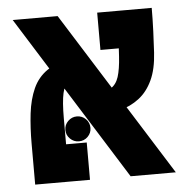

<svg xmlns="http://www.w3.org/2000/svg" viewBox="-46 -632 678 678"><g transform="rotate(-5 293.0 -293.0)"><path d="M390.1 0 23.4 -585.9H182.6L550.3 0ZM101.1 0V-132.3H246.1V0ZM51.8 0Q51.8 -15.1 51.8 -54.2Q51.8 -93.3 51.8 -144.5Q51.8 -201.7 57.6 -251.5Q63.5 -301.3 80.6 -339.4Q97.7 -377.4 131.3 -400.4Q165 -423.3 221.2 -427.2L233.9 -369.6Q213.9 -366.2 200.2 -354.7Q186.5 -343.3 179.7 -313.2Q172.9 -283.2 172.9 -224.1Q172.9 -198.7 172.9 -164.1Q172.9 -129.4 172.9 -94.7Q172.9 -60.1 172.9 -33.9Q172.9 -7.8 172.9 0ZM290 -226.1 285.2 -301.8Q324.7 -301.8 345.5 -314Q366.2 -326.2 374.8 -353Q383.3 -379.9 386.2 -424.3Q388.7 -463.4 390.9 -505.4Q393.1 -547.4 393.1 -585.9H516.1Q516.1 -547.4 514.4 -503.2Q512.7 -459 510.7 -428.2Q507.3 -369.6 489 -330.6Q470.7 -291.5 440.7 -268.6Q410.6 -245.6 372.3 -235.8Q334 -226.1 290 -226.1ZM322.8 -453.6V-585.9H511.7L477.5 -453.6ZM219.2 -138.7Q201.2 -138.7 188 -151.6Q174.8 -164.6 174.8 -182.6Q174.8 -201.2 188 -214.1Q201.2 -227.1 219.2 -227.1Q237.8 -227.1 250.7 -214.1Q263.7 -201.2 263.7 -182.6Q263.7 -164.6 250.7 -151.6Q237.8 -138.7 219.2 -138.7Z"/></g></svg>

Font: Cascadia Mono
Style: Regular
Weight: 400
Monospace: yes
Designer: Aaron Bell
Foundry: Saja Typeworks
Version: Version 2404.023